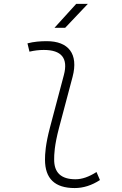

<svg xmlns="http://www.w3.org/2000/svg" viewBox="-20 -953 626 983"><path d="M362.3 9.8C406.7 9.8 449.7 -3.9 491.7 -31.2L474.1 -72.3C435.1 -47.4 399.9 -35.2 366.7 -35.2C292.5 -35.2 256.3 -69.3 257.3 -138.2C257.3 -159.7 257.8 -206.5 282.7 -300.3L351.6 -559.6C382.8 -677.7 330.1 -742.2 219.7 -742.2C186.5 -742.2 153.3 -739.7 120.6 -731L130.9 -688.5C155.3 -694.3 179.7 -697.3 204.1 -697.3C295.4 -697.3 329.6 -654.8 307.1 -569.3L235.8 -300.3C212.4 -211.4 210.4 -164.1 210.4 -135.7C210.4 -38.6 260.7 9.8 362.3 9.8ZM258.8 -810.5H313.5L429.7 -933.1H370.1Z"/></svg>

Font: Cascadia Code PL ExtraLight
Style: Italic
Weight: 200
Italic angle: -10°
Monospace: yes
Designer: Aaron Bell
Foundry: Saja Typeworks
Version: Version 2404.023